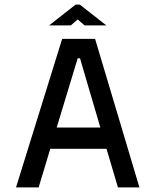

<svg xmlns="http://www.w3.org/2000/svg" viewBox="-20 -820 680 840"><path d="M590 0 396 -650H252L50 0H149L200 -169H446L496 0ZM195 -709H290L320 -735L350 -709H445L329 -800H311ZM228 -262 320 -565H330L419 -262Z"/></svg>

Font: Grotesk 02 Mince
Style: Bold
Weight: 400
Designer: Frank Adebiaye, contributions by Jérémy Landes, Ariel Martín Pérez
Foundry: Velvetyne Type Foundry
Version: Version 3.000;Glyphs 3.1.2 (3150)